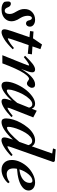

<svg xmlns="http://www.w3.org/2000/svg" viewBox="874 -1661 777 2609"><g transform="rotate(90 1262.5 -356.5)"><path d="M85.9 11.2Q15.1 11.2 -16.1 -26.4Q-22 -49.8 -22 -78.6Q-22 -115.7 8.3 -115.7Q24.4 -115.7 37.4 -105.2Q50.3 -94.7 56.6 -77.1Q72.8 -32.2 102.1 -32.2Q124.5 -32.2 136.2 -50.8Q147.9 -69.3 147.9 -98.1Q147.9 -121.6 140.1 -141.6Q132.3 -161.6 115.2 -189.9Q98.1 -219.2 89.4 -244.1Q80.6 -269 80.6 -300.8Q80.6 -367.2 123.3 -406Q166 -444.8 226.6 -444.8Q267.1 -444.8 293.7 -425.3Q320.3 -405.8 320.3 -373.5Q320.3 -351.6 308.1 -336.4Q295.9 -321.3 277.8 -321.3Q258.3 -321.3 247.8 -333.3Q237.3 -345.2 234.4 -362.3Q232.4 -377 224.1 -389.2Q215.8 -401.4 203.6 -401.4Q189 -401.4 180.7 -386.2Q172.4 -371.1 172.4 -345.2Q172.4 -293.9 203.1 -243.7Q217.8 -220.2 225.6 -206.1Q233.4 -191.9 240.2 -169.7Q247.1 -147.5 247.1 -124.5Q247.1 -82 224.1 -50.5Q201.2 -19 165 -3.9Q128.9 11.2 85.9 11.2Z M394.5 11.2Q356 11.2 356 -28.3Q356 -56.6 385.3 -141.1L463.4 -368.2L379.9 -376.5L386.2 -423.3L480 -416.5L481.4 -420.9L562.5 -539.1L626 -517.1L588.9 -409.2L696.3 -401.9L688.5 -345.7L570.8 -357.4L498 -146.5Q478.5 -91.3 478.5 -77.6Q478.5 -74.2 482.4 -74.2Q488.8 -74.2 502.7 -80.6Q516.6 -86.9 545.9 -106.9Q575.2 -127 610.4 -157.7L627.4 -140.6Q549.8 -61.5 490.2 -25.1Q430.7 11.2 394.5 11.2Z M708 0 822.8 -286.1Q848.1 -348.1 848.1 -359.9Q848.1 -363.8 843.8 -363.8Q838.4 -363.8 825.9 -357.7Q813.5 -351.6 788.8 -334.2Q764.2 -316.9 734.4 -291.5L715.8 -308.6Q779.8 -377 825 -410.9Q870.1 -444.8 901.9 -444.8Q940.9 -444.8 940.9 -406.7Q940.9 -372.6 909.7 -294.4L893.1 -252.4Q946.3 -345.2 1000.7 -395Q1055.2 -444.8 1105 -444.8Q1128.9 -444.8 1139.9 -434.3Q1150.9 -423.8 1150.9 -401.4Q1150.9 -380.4 1132.3 -357.2Q1113.8 -334 1092.3 -334Q1073.7 -334 1050.3 -353Q1037.1 -362.8 1028.8 -362.8Q1014.2 -362.8 994.9 -344.7Q975.6 -326.7 949.7 -287.4Q923.8 -248 889.9 -174.3Q856 -100.6 818.8 0Z M1122.6 11.2Q1067.9 11.2 1067.9 -53.2Q1067.9 -107.9 1096.2 -177Q1124.5 -246.1 1167.2 -304.9Q1210 -363.8 1264.9 -404.3Q1319.8 -444.8 1368.2 -444.8Q1418.5 -444.8 1435.1 -398.9L1462.4 -467.3L1553.2 -419.9L1443.8 -142.1Q1421.4 -87.4 1421.4 -74.7Q1421.4 -70.3 1424.8 -70.3Q1430.2 -70.3 1441.9 -75.7Q1453.6 -81.1 1478 -97.9Q1502.4 -114.7 1532.7 -140.6L1549.3 -123Q1481.4 -56.6 1425.5 -22.7Q1369.6 11.2 1336.9 11.2Q1300.3 11.2 1300.3 -26.4Q1300.3 -58.6 1326.7 -127.4Q1272.9 -67.4 1217 -28.1Q1161.1 11.2 1122.6 11.2ZM1174.8 -84.5Q1174.8 -71.8 1178 -66.2Q1181.2 -60.5 1189.5 -60.5Q1212.9 -60.5 1262 -102.1Q1311 -143.6 1356 -201.7L1420.9 -363.3Q1409.7 -407.2 1374 -407.2Q1340.8 -407.2 1303.7 -369.1Q1266.6 -331.1 1239 -278.8Q1211.4 -226.6 1193.1 -172.1Q1174.8 -117.7 1174.8 -84.5Z M1618.7 11.2Q1589.8 11.2 1578.4 -4.4Q1566.9 -20 1566.9 -49.8Q1566.9 -92.8 1582.5 -146Q1598.1 -199.2 1627 -251.2Q1655.8 -303.2 1692.1 -346.9Q1728.5 -390.6 1773.9 -417.7Q1819.3 -444.8 1864.3 -444.8Q1922.4 -444.8 1946.3 -400.4L2043.9 -677.2L1975.1 -688.5L1987.8 -725.1L2147.9 -712.9L2160.2 -692.9L1965.3 -141.1Q1944.8 -83 1944.8 -73.2Q1944.8 -69.3 1949.2 -69.3Q1955.1 -69.3 1967.5 -74.7Q1980 -80.1 2005.6 -96.9Q2031.2 -113.8 2063 -139.6L2079.1 -120.6Q2012.2 -55.2 1954.8 -21.5Q1897.5 12.2 1863.3 12.2Q1825.2 12.2 1825.2 -27.3Q1825.2 -57.6 1854 -140.1L1856 -144.5Q1788.1 -70.8 1726.8 -29.8Q1665.5 11.2 1618.7 11.2ZM1681.6 -82.5Q1681.6 -63 1694.3 -63Q1721.7 -63 1776.6 -113Q1831.5 -163.1 1885.7 -230L1930.2 -354.5Q1913.6 -405.3 1874.5 -405.3Q1846.2 -405.3 1816.4 -380.1Q1786.6 -355 1763.2 -316.2Q1739.7 -277.3 1720.9 -233.2Q1702.1 -189 1691.9 -148.7Q1681.6 -108.4 1681.6 -82.5Z M2265.1 11.2Q2205.1 11.2 2168.5 -26.4Q2131.8 -64 2131.8 -130.4Q2131.8 -186 2159.2 -243.7Q2186.5 -301.3 2229.2 -345Q2272 -388.7 2327.9 -416.7Q2383.8 -444.8 2437.5 -444.8Q2487.8 -444.8 2517.3 -419.7Q2546.9 -394.5 2546.9 -356.4Q2546.9 -311.5 2507.3 -277.1Q2467.8 -242.7 2402.1 -223.6Q2336.4 -204.6 2251.5 -199.2Q2246.6 -172.4 2246.6 -152.3Q2246.6 -105.5 2266.8 -82.3Q2287.1 -59.1 2323.2 -59.1Q2347.2 -59.1 2378.2 -69.3Q2409.2 -79.6 2432.1 -99.1L2447.8 -79.1Q2413.6 -38.1 2364 -13.4Q2314.5 11.2 2265.1 11.2ZM2414.6 -408.7Q2371.1 -408.7 2325.9 -355.5Q2280.8 -302.2 2259.3 -231.4Q2345.2 -240.7 2394.3 -278.3Q2443.4 -315.9 2443.4 -372.1Q2443.4 -408.7 2414.6 -408.7Z"/></g></svg>

Font: Elstob
Style: Bold Italic
Weight: 700
Italic angle: -20°
Designer: Peter S. Baker
Version: Version 1.015